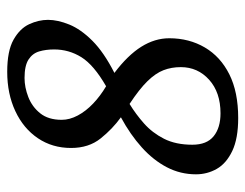

<svg xmlns="http://www.w3.org/2000/svg" viewBox="-94 -573 680 532"><g transform="rotate(-90 246.0 -307.0)"><path d="M185 13Q128 13 93.5 -3.5Q59 -20 44 -46.5Q29 -73 29 -104Q29 -147 48.5 -184.5Q68 -222 103.5 -254Q139 -286 187 -312Q155 -335 128.5 -368Q102 -401 102 -450Q102 -502 129 -542Q156 -582 204 -604.5Q252 -627 313 -627Q371 -627 402 -609.5Q433 -592 445 -566Q457 -540 457 -514Q457 -487 444 -455Q431 -423 399 -391Q367 -359 310 -330Q359 -293 382.5 -255.5Q406 -218 406 -178Q406 -123 380.5 -79.5Q355 -36 306 -11.5Q257 13 185 13ZM198 -36Q256 -36 291 -67.5Q326 -99 326 -146Q326 -172 317.5 -194Q309 -216 287 -238.5Q265 -261 224 -288Q196 -271 170 -248Q144 -225 127.5 -192.5Q111 -160 111 -114Q111 -74 134.5 -55Q158 -36 198 -36ZM273 -353Q332 -387 353.5 -421.5Q375 -456 375 -497Q375 -520 369.5 -538.5Q364 -557 347 -568Q330 -579 296 -579Q270 -579 243 -568.5Q216 -558 198 -535.5Q180 -513 180 -476Q180 -454 192 -431.5Q204 -409 225 -389Q246 -369 273 -353Z"/></g></svg>

Font: Manuale
Style: Italic
Weight: 400
Italic angle: -11°
Designer: Eduardo Tunni / Pablo Cosgaya
Foundry: Eduardo Tunni / Pablo Cosgaya
Version: Version 1.002